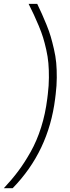

<svg xmlns="http://www.w3.org/2000/svg" viewBox="-45 -860 365 1000"><path d="M245.1 -370.1 242.2 -346.2Q208 -71.3 21 120.1H-24.9Q16.6 75.7 49.3 32.2Q82 -11.2 114.5 -68.8Q147 -126.5 169.2 -196.8Q191.4 -267.1 201.2 -346.2L204.1 -370.1Q209.5 -413.6 209.7 -455.3Q210 -497.1 207 -531Q204.1 -564.9 195.8 -601.6Q187.5 -638.2 179.2 -665Q170.9 -691.9 156.5 -726.3Q142.1 -760.7 131.6 -783Q121.1 -805.2 104 -839.8H148.9Q164.6 -807.1 173.8 -786.4Q183.1 -765.6 197.3 -731Q211.4 -696.3 219.2 -669.4Q227.1 -642.6 235.8 -605Q244.6 -567.4 247.8 -532.7Q251 -498 250.7 -455.8Q250.5 -413.6 245.1 -370.1Z"/></svg>

Font: Cooper Hewitt
Style: Light Italic
Weight: 704
Designer: Village Type and Design LLC
Foundry: Cooper Hewitt Smithsonian Design Museum
Version: 1.000